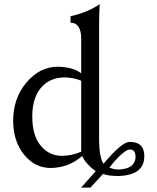

<svg xmlns="http://www.w3.org/2000/svg" viewBox="-20 -793 748 912"><path d="M543.9 12.2Q619.6 9.3 624 -44.4Q624 -83 597.7 -83Q568.8 -83 499.5 2.4Q518.6 12.2 543.9 12.2ZM274.9 -52.7Q320.3 -53.2 365.7 -72.3V-409.7Q329.6 -424.3 288.6 -425.3Q216.8 -425.3 175 -376.5Q133.3 -327.6 133.3 -239.3Q133.3 -149.4 173.3 -101.1Q213.4 -52.7 274.9 -52.7ZM409.7 98.1H365.2L434.6 20.5Q387.7 -14.2 370.1 -51.8Q307.6 3.4 221.7 4.9Q145 4.9 93.8 -59.1Q42.5 -123 42.5 -220.2Q42.5 -326.2 105.7 -401.1Q168.9 -476.1 255.4 -476.1Q328.1 -474.1 365.7 -444.8V-607.9Q365.7 -685.1 314.9 -685.1V-715.8Q398.4 -734.9 453.6 -773.4Q450.7 -712.9 450.7 -680.7V-128.9Q451.2 -45.4 471.7 -15.1Q558.6 -119.1 596.2 -119.1Q665.5 -119.1 665.5 -51.3Q665.5 39.6 542.5 43Q494.6 43 469.2 33.2Z"/></svg>

Font: Kelvinch
Style: Regular
Weight: 400
Designer: Paul James MIller
Foundry: High-Logic / Made with FontCreator
Version: Version 3.30 September 23, 2016